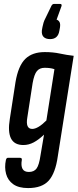

<svg xmlns="http://www.w3.org/2000/svg" viewBox="-20 -761 395 977"><path d="M208 -496Q250 -496 284.5 -488.5Q319 -481 355 -477L274 35Q262 120 228 158Q194 196 123 196Q75 196 47.5 176.5Q20 157 11 124Q2 91 10 53Q13 42 20 42H81Q93 42 91 53Q86 82 94.5 98Q103 114 127 114Q153 114 166 96.5Q179 79 186 30L204 -76Q177 -50 151.5 -36.5Q126 -23 99 -23Q53 -23 36 -56.5Q19 -90 30 -156L59 -344Q73 -426 108.5 -461Q144 -496 208 -496ZM144 -105Q173 -105 216 -148L257 -409Q245 -413 233 -414.5Q221 -416 207 -416Q182 -416 168 -399.5Q154 -383 146 -338L119 -163Q109 -105 144 -105ZM286 -741Q296 -741 293 -730L268 -661Q278 -658 283 -648.5Q288 -639 285 -620L282 -604Q275 -562 235 -562Q213 -562 202 -573Q191 -584 193 -606L196 -623Q198 -634 201.5 -645.5Q205 -657 212 -670L241 -730Q246 -741 255 -741Z"/></svg>

Font: Sofia Sans Extra Condensed SemiBold
Style: Italic
Weight: 600
Italic angle: -9°
Designer: Botio Nikoltchev, Ani Petrova
Foundry: lettersoup
Version: Version 4.101